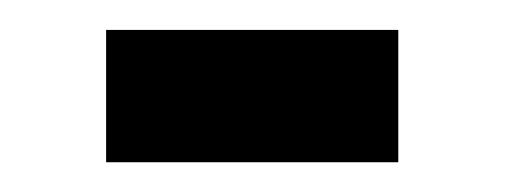

<svg xmlns="http://www.w3.org/2000/svg" viewBox="-20 -109 339 129"><path d="M51.3 0H247.6V-88.9H51.3Z"/></svg>

Font: Vazirmatn
Style: Regular
Weight: 400
Designer: Saber Rastikerdar
Foundry: Saber Rastikerdar
Version: Version 33.003